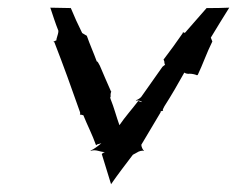

<svg xmlns="http://www.w3.org/2000/svg" viewBox="-20 -470 617 500"><path d="M111 -450C118 -429 124 -410 132 -390C132 -388 132 -385 131 -382L127 -368V-365C126 -365 124 -364 123 -363C122 -363 120 -362 119 -362C120 -361 122 -360 122 -359C145 -300 167 -239 188 -179C189 -178 189 -172 188 -171C189 -172 194 -171 196 -170H197C207 -145 221 -118 230 -92H231C231 -93 235 -95 237 -95C239 -96 242 -96 244 -97C237 -91 224 -81 216 -78V-77C230 -82 240 -74 253 -74C250 -73 247 -71 245 -69L269 9V10C287 -16 307 -42 326 -67L337 -73C341 -76 351 -79 355 -77V-78C352 -79 348 -88 348 -93L398 -177C398 -178 399 -179 398 -180C399 -180 400 -180 401 -181C402 -181 404 -182 404 -181L405 -182C404 -182 404 -184 404 -185L408 -193C426 -221 445 -254 460 -281C462 -279 469 -277 474 -278C481 -278 489 -276 493 -274L495 -275C508 -302 518 -332 533 -362L529 -372C545 -398 561 -425 577 -450H576C556 -449 539 -449 519 -449H518L462 -385C461 -384 458 -385 457 -386H456C457 -385 455 -382 454 -381C439 -359 422 -336 406 -315V-314C407 -314 407 -311 408 -310V-308C408 -306 409 -302 410 -301C409 -301 404 -297 403 -296L348 -218C345 -214 338 -210 334 -209V-208C338 -209 347 -208 350 -204C346 -205 342 -206 340 -207C324 -186 306 -166 291 -144C283 -166 277 -190 268 -212L267 -216L268 -218V-225C268 -226 269 -231 270 -231L269 -232C260 -253 249 -277 240 -299L235 -308C234 -308 234 -309 234 -309L233 -310H232C224 -332 214 -354 206 -377L204 -378L194 -384C183 -406 173 -428 164 -450C164 -450 164 -449 164 -449C145 -449 130 -450 111 -450Z"/></svg>

Font: Charger Mayhem
Style: Obl
Weight: 400
Designer: Jasper
Foundry: Cannot Into Space Fonts
Version: Version 0.98